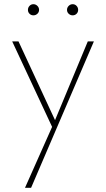

<svg xmlns="http://www.w3.org/2000/svg" viewBox="-20 -605 505 914"><path d="M113 -558Q113 -569 120.5 -577Q128 -585 139 -585Q150 -585 158 -577Q166 -569 166 -558Q166 -547 158 -539.5Q150 -532 139 -532Q128 -532 120.5 -539.5Q113 -547 113 -558ZM299 -558Q299 -569 307 -577Q315 -585 326 -585Q337 -585 344.5 -577Q352 -569 352 -558Q352 -547 344.5 -539.5Q337 -532 326 -532Q315 -532 307 -539.5Q299 -547 299 -558ZM427 -408 128 289H99L228 -1L38 -408H68L242 -33L398 -408Z"/></svg>

Font: Ysabeau Infant Extralight
Style: Regular
Weight: 200
Designer: Christian Thalmann (Catharsis Fonts)
Version: Version 0.003